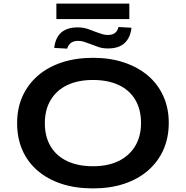

<svg xmlns="http://www.w3.org/2000/svg" viewBox="-20 -1036 1031 1066"><path d="M496 10Q400 10 323 -15Q246 -40 190 -87.5Q134 -135 104.5 -202Q75 -269 75 -352Q75 -435 105 -501.5Q135 -568 190.5 -616Q246 -664 323.5 -689.5Q401 -715 497 -715Q592 -715 669 -689Q746 -663 801 -616.5Q856 -570 886.5 -503Q917 -436 917 -354Q917 -271 887 -204Q857 -137 801.5 -89Q746 -41 669 -15.5Q592 10 496 10ZM496 -113Q579 -113 638.5 -142Q698 -171 730.5 -225Q763 -279 763 -353Q763 -428 731 -482Q699 -536 639 -564Q579 -592 496 -592Q413 -592 353.5 -563.5Q294 -535 261.5 -481Q229 -427 229 -352Q229 -277 261 -223.5Q293 -170 353 -141.5Q413 -113 496 -113ZM293 -930V-1016H698V-930ZM580 -767Q550 -767 528 -774.5Q506 -782 486 -790Q470 -795 452 -802Q434 -809 412 -809Q391 -809 375.5 -799Q360 -789 353 -766L281 -770Q285 -806 300 -831.5Q315 -857 343 -870.5Q371 -884 410 -884Q441 -884 465 -876Q489 -868 508 -860Q524 -855 541.5 -848.5Q559 -842 580 -842Q605 -842 619 -853.5Q633 -865 638 -886L710 -882Q704 -827 672 -797Q640 -767 580 -767Z"/></svg>

Font: Nunito Sans 10pt Expanded
Style: Bold
Weight: 700
Width: 7
Designer: Vernon Adams
Foundry: Vernon Adams
Version: Version 3.101;gftools[0.9.27]